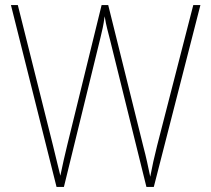

<svg xmlns="http://www.w3.org/2000/svg" viewBox="-20 -734 828 754"><path d="M767 -714 584 0H555L413 -574Q406 -602 401 -621Q396 -640 391 -670Q387 -641 383.5 -625Q380 -609 375 -588L231 0H202L23 -714H50L188 -163Q198 -123 204.5 -95Q211 -67 217 -44Q223 -74 230 -104.5Q237 -135 244 -164L379 -714H405L542 -162Q552 -124 557.5 -98.5Q563 -73 570 -40Q576 -72 582 -99Q588 -126 597 -162L739 -714Z"/></svg>

Font: Noto Sans Myanmar UI SemiCondensed Thin
Style: Regular
Weight: 100
Width: 4
Designer: Monotype Design Team
Foundry: Monotype Imaging Inc.
Version: Version 2.103; ttfautohint (v1.8.4.7-5d5b)